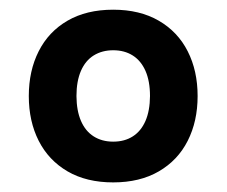

<svg xmlns="http://www.w3.org/2000/svg" viewBox="-20 -736 473 400"><path d="M40 -535.9Q40 -588.5 60.6 -629.2Q81.2 -670 120.7 -692.9Q160.2 -715.8 215.8 -715.8V-631.3Q192.8 -631.3 175.4 -620.6Q158 -609.9 148.6 -588.3Q139.3 -566.8 139.3 -535.9Q139.5 -505.4 148.7 -484.1Q157.9 -462.8 175.1 -451.9Q192.4 -440.9 215.8 -440.9V-356Q160.2 -356 120.7 -379Q81.2 -402.1 60.6 -442.7Q40 -483.4 40 -535.9ZM292.5 -535.9Q292.5 -566.9 283.1 -588.3Q273.6 -609.7 256.4 -620.5Q239.2 -631.3 215.8 -631.3V-715.8Q271.3 -715.8 310.9 -692.8Q350.6 -669.7 371.1 -629.1Q391.7 -588.5 391.7 -535.9Q391.7 -483.4 371.1 -442.7Q350.6 -402.1 310.9 -379Q271.3 -356 215.8 -356V-440.9Q239.6 -440.9 256.7 -451.9Q273.8 -462.8 283.1 -484.1Q292.3 -505.4 292.5 -535.9Z"/></svg>

Font: Wand UI Pro
Style: Regular
Weight: 400
Designer: Andreas Faust
Version: Version 1.003;FEAKit 1.0